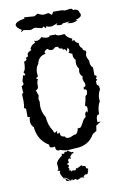

<svg xmlns="http://www.w3.org/2000/svg" viewBox="-96 -763 635 982"><g transform="rotate(-10 222.0 -272.0)"><path d="M207.5 5.4Q181.2 5.4 165.5 -2.4L156.2 -1Q140.6 -1 140.6 -23.4L126 -22Q112.8 -22 112.8 -33.7L113.3 -38.1Q57.1 -71.8 51.3 -140.6Q37.1 -152.3 37.1 -172.4Q37.1 -188 40.5 -194.8L28.8 -196.8V-239.7L18.6 -246.1Q22.9 -256.8 22.9 -282.7L21.5 -317.9L28.8 -322.3L26.4 -357.9Q38.1 -360.8 38.1 -369.1Q38.1 -375 34.7 -379.9L43.5 -411.1L51.8 -408.7Q55.2 -408.7 55.2 -411.6Q55.2 -415.5 47.9 -426.8Q61 -432.6 61 -479Q74.7 -481 74.7 -489.7L73.2 -497.6Q85.4 -497.6 85.4 -507.3L85 -511.7Q85 -522.5 107.9 -530.8L104 -537.1Q112.3 -557.1 133.8 -564.9L128.9 -575.2L140.1 -572.3Q158.2 -572.3 168.9 -587.4Q184.1 -579.6 199.7 -579.6Q210.4 -579.6 212.4 -587.4H244.1Q248.5 -580.1 266.1 -580.1L288.6 -582Q298.8 -561 324.2 -551.8L319.3 -541.5L333.5 -542.5Q334 -532.7 346.7 -525.9H351.6Q351.6 -502.4 365.2 -496.1Q365.2 -482.9 380.9 -479L382.3 -468.3Q378.4 -462.9 378.4 -456.5Q378.4 -444.8 389.6 -424.8L389.2 -417Q389.2 -399.9 402.8 -387.7V-348.1Q413.1 -345.7 413.1 -340.8Q413.1 -335.9 406.7 -329.6L413.6 -322.8L404.8 -316.4L406.7 -297.9L416 -290.5L418.5 -272Q405.8 -250.5 405.8 -226.6L406.7 -211.9Q391.6 -188 391.6 -146.5H389.2Q376 -146.5 376 -118.2L376.5 -108.9L394 -109.4L367.2 -92.3L363.3 -65.9L342.8 -53.2Q310.5 2.9 243.2 2.9ZM215.8 -55.7Q227.5 -55.7 247.6 -65.9H250Q266.6 -65.9 272 -96.2L278.3 -95.2Q285.6 -95.2 289.8 -100.6Q293.9 -106 297.9 -114Q301.8 -122.1 307.1 -130.9Q312.5 -139.6 322.3 -146.5L321.3 -154.8Q321.3 -165.5 330.1 -174.3L335.9 -166L338.9 -185.5Q338.9 -200.7 328.1 -202.6Q336.4 -228 339.4 -251L348.6 -258.8L351.1 -273.9Q351.1 -285.2 341.8 -285.2L337.4 -284.7V-295.9Q349.1 -299.3 349.1 -308.6Q349.1 -315.4 344.5 -324.7Q339.8 -334 339.8 -340.8Q339.8 -346.7 342.8 -352.1Q329.1 -362.8 329.1 -379.9L331.5 -395Q320.3 -407.7 320.3 -425.8Q320.3 -438.5 322.3 -441.9Q310.5 -452.1 310.5 -469.7L311 -475.1L292 -484.4Q298.3 -489.3 298.3 -496.1Q298.3 -502.9 291.5 -511.2L285.6 -492.2Q279.8 -506.3 272.9 -506.3L266.6 -503.4L264.6 -512.7L259.3 -511.7Q249 -511.7 244.1 -523.9H229Q219.2 -512.7 209.5 -512.7Q199.7 -512.7 189 -522.9Q172.4 -515.1 172.4 -507.3Q172.4 -502.9 176.8 -499.5Q137.7 -494.1 129.9 -454.6Q115.7 -439 115.7 -411.1L117.2 -392.6L105.5 -383.8L115.2 -377.9Q107.9 -366.7 107.9 -351.6L108.4 -343.8Q108.4 -326.7 94.2 -323.7L104 -295.9L100.1 -278.8L104 -260.3Q102.1 -256.3 102.1 -239.7Q102.1 -209 120.6 -180.2Q122.6 -138.2 146 -104.5Q146.5 -94.2 152.3 -94.2Q158.2 -94.2 166 -102.1L163.1 -90.3Q163.1 -85.9 166.5 -85.9L176.8 -90.3V-86.9Q176.8 -66.4 199.2 -65.9Q203.6 -55.7 215.8 -55.7ZM160.2 148.9Q142.1 123.5 142.1 111.8L145.5 103L131.3 100.1L135.7 95.7Q138.2 95.7 138.2 88.4L136.2 65.9Q136.2 49.8 168 27.8V18.6L180.2 21L182.6 14.6L190.9 10.7L193.8 13.2Q196.8 13.2 201.7 6.8Q207 14.2 219.7 19.5L228 19L228.5 25.4L214.8 28.8L218.3 32.7Q208.5 37.1 208.5 43L212.4 51.8L200.2 48.3L194.3 56.6Q196.8 65.4 196.8 66.9Q196.8 68.4 195.1 70.1Q193.4 71.8 191.2 72.5Q189 73.2 187.3 73.7Q185.5 74.2 185.5 75.7Q185.5 78.1 194.3 81.5L193.8 88.4Q189 90.3 189 92.8Q189 95.2 191.2 96.4Q193.4 97.7 193.4 101.6L191.4 110.4L199.7 109.9Q200.2 116.2 203.1 116.2L210 111.3L219.7 114.3Q227.5 114.3 227.5 101.1Q229.5 105.5 231 105.5Q231.4 105.5 231.9 105Q233.4 105.5 234.4 105.5Q236.3 105.5 237.8 104Q239.7 101.6 245.6 99.6Q251.5 97.7 258.3 93.8L261.2 95.2L260.3 98.6L263.7 99.6H267.1Q274.4 99.6 276.4 103Q277.8 104.5 278.8 106V106.4Q278.8 107.9 276.9 108.9L280.3 114.7L282.7 112.8Q285.6 112.8 288.6 123.5L283.7 126.5L286.6 129.9Q282.2 134.8 280.3 144L268.6 143.6L257.8 151.4L263.2 159.7L252 155.3L246.6 156.7L239.3 154.8L240.2 160.6L235.4 159.2Q228.5 163.6 224.6 163.6Q219.2 163.6 217.3 157.2L199.2 162.6L199.7 153.3L190.4 163.1Q177.7 147.9 161.1 140.6ZM169.4 160.6 162.6 144.5 186.5 161.1ZM171.4 -708.5Q189.5 -698.2 202.6 -698.2L223.1 -701.7Q227.1 -701.7 230 -700Q232.9 -698.2 234.9 -696.3Q236.8 -694.3 238.3 -692.6Q239.7 -690.9 241.2 -690.9Q246.1 -690.9 251 -704.6L296.4 -704.1L312.5 -700.2L339.4 -704.1Q350.1 -704.1 353 -695.3L359.9 -695.8Q379.9 -695.8 383.8 -676.8Q388.2 -670.9 388.2 -665.5Q388.2 -650.4 354.5 -642.6L366.7 -640.6Q351.6 -631.3 332.5 -631.3L312.5 -633.8L326.2 -641.1L288.6 -637.2Q286.6 -630.9 274.9 -630.9L255.9 -633.8L262.7 -643.6Q261.7 -643.6 257.8 -641.6Q253.9 -639.6 248.3 -637.5Q242.7 -635.3 236.8 -633.5Q231 -631.8 226.1 -631.8Q214.8 -631.8 204.1 -637.7L200.7 -627.4Q190.9 -638.7 187.5 -638.7Q186.5 -638.7 186.3 -637.7Q186 -636.7 185.5 -635.3Q185.1 -633.8 183.8 -632.8Q182.6 -631.8 179.7 -631.8L145.5 -640.1Q141.6 -640.1 138.9 -638.9Q136.2 -637.7 133.8 -636.5Q131.3 -635.3 127.9 -634Q124.5 -632.8 119.1 -632.8L86.9 -638.2L70.3 -629.4L77.6 -640.6Q50.8 -657.2 50.8 -669.9Q50.8 -687 101.1 -695.8L100.1 -702.1L152.8 -698.2Z"/></g></svg>

Font: Truetypewriter PolyglOTT
Style: Regular
Weight: 400
Designer: Sergey Beatoff a.k.a. Sam_T
Version: Version 3.76